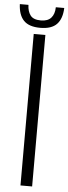

<svg xmlns="http://www.w3.org/2000/svg" viewBox="-85 -980 359 1010"><g transform="rotate(5 95.0 -475.0)"><path d="M64 0V-800H125.5V0ZM95 -835Q35.5 -835 7.8 -863.8Q-20 -892.5 -22.5 -950H23Q24 -915.5 39.8 -894.8Q55.5 -874 95 -874Q131.5 -874 149.2 -894Q167 -914 167.5 -950H212Q210 -893 182.2 -864Q154.5 -835 95 -835Z"/></g></svg>

Font: Big Shoulders Text Thin Light
Style: Regular
Weight: 300
Version: Version 2.002